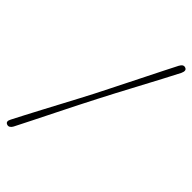

<svg xmlns="http://www.w3.org/2000/svg" viewBox="-309 -814 1015 1015"><g transform="rotate(45 199.0 -306.0)"><path d="M214 -299.5Q195 -263 167.5 -208.5Q140 -154 109.8 -93.5Q79.5 -33 51.8 22.5Q24 78 4.5 116Q-0.5 126 -8.8 131.2Q-17 136.5 -26.5 133Q-46 126 -32 100.5Q-17.5 72 4 31Q25.5 -10 50.2 -56.8Q75 -103.5 100 -150.5Q125 -197.5 146.8 -238.8Q168.5 -280 183.5 -309Q198.5 -338.5 219.8 -380.8Q241 -423 265.2 -471.2Q289.5 -519.5 313.5 -567.5Q337.5 -615.5 358.5 -657.2Q379.5 -699 394.5 -728Q407.5 -753 426 -745.5Q443.5 -739 431 -711.5Q411 -672.5 382 -617.5Q353 -562.5 321.2 -503Q289.5 -443.5 261 -389.8Q232.5 -336 214 -299.5Z"/></g></svg>

Font: Fraunces 144pt S050
Style: Italic
Weight: 400
Italic angle: -16°
Version: Version 1.000; ttfautohint (v1.8.3)